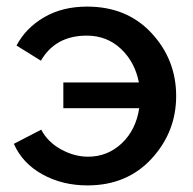

<svg xmlns="http://www.w3.org/2000/svg" viewBox="-20 -553 586 582"><path d="M245 9Q169 9 108.5 -24.5Q48 -58 22 -117L105 -160Q124 -123 164.5 -100.5Q205 -78 247 -78Q306 -78 349 -118.5Q392 -159 402 -225H172V-303H401Q389 -365 346.5 -405Q304 -445 243 -445Q148 -445 104 -369L30 -415Q58 -468 113.5 -500.5Q169 -533 244 -533Q365 -533 439.5 -452.5Q514 -372 514 -262Q514 -153 439.5 -72Q365 9 245 9Z"/></svg>

Font: Raleway
Style: Regular
Weight: 600
Designer: Matt McInerney, Pablo Impallari, Rodrigo Fuenzalida
Foundry: Matt McInerney, Pablo Impallari, Rodrigo Fuenzalida
Version: Version 1.000;PS 001.001;hotconv 1.0.56; ttfautohint (v1.5)